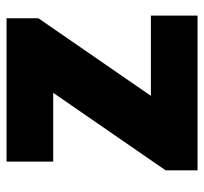

<svg xmlns="http://www.w3.org/2000/svg" viewBox="-38 -570 609 572"><g transform="rotate(-90 266.0 -284.5)"><path d="M44 0H505V-139H266L497 -474V-569H70V-430H275L44 -95Z"/></g></svg>

Font: Noto Sans KR Black
Style: Regular
Weight: 900
Designer: Ryoko NISHIZUKA 西塚涼子 (kana, bopomofo & ideographs); Paul D. Hunt (Latin, Greek & Cyrillic); Sandoll Communications 산돌커뮤니
Foundry: Adobe
Version: Version 2.004;hotconv 1.0.118;makeotfexe 2.5.65603